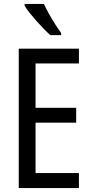

<svg xmlns="http://www.w3.org/2000/svg" viewBox="-20 -963 471 983"><path d="M384 0H76V-714H384V-638H162V-411H370V-335H162V-77H384ZM205 -943Q215 -920 230.5 -892.5Q246 -865 262.5 -839Q279 -813 293 -794V-783H238Q223 -796 204 -815.5Q185 -835 166 -856.5Q147 -878 131 -898Q115 -918 106 -934V-943Z"/></svg>

Font: Noto Sans Display Condensed
Style: Regular
Weight: 400
Width: 3
Designer: Monotype Design Team
Foundry: Monotype Imaging Inc.
Version: Version 2.003